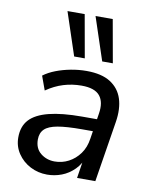

<svg xmlns="http://www.w3.org/2000/svg" viewBox="-85 -818 704 890"><g transform="rotate(10 266.5 -372.5)"><path d="M198 9Q155 9 118.5 -10Q82 -29 59.5 -62.5Q37 -96 37 -138Q37 -190 66 -221.5Q95 -253 156 -268.5Q217 -284 312 -284H393L384 -226H322Q249 -226 207 -218.5Q165 -211 146.5 -193Q128 -175 128 -144Q128 -102 156 -79.5Q184 -57 222 -57Q257 -57 287.5 -73Q318 -89 339.5 -118.5Q361 -148 367 -190L386 -311Q395 -366 371 -395.5Q347 -425 285 -425Q241 -425 200 -412.5Q159 -400 120 -373L96 -439Q120 -457 152.5 -469.5Q185 -482 222 -489Q259 -496 296 -496Q367 -496 408.5 -469.5Q450 -443 465 -396.5Q480 -350 470 -287L424 0H338L355 -109H365Q352 -69 325.5 -42.5Q299 -16 266 -3.5Q233 9 198 9ZM359 -552 292 -754H373L409 -552ZM227 -552 160 -754H241L277 -552Z"/></g></svg>

Font: Nunito Sans 12pt ExtraLight 12pt Medium
Style: Italic
Weight: 500
Italic angle: -9°
Version: Version 3.101;gftools[0.9.27]